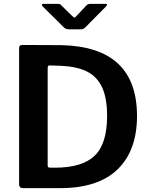

<svg xmlns="http://www.w3.org/2000/svg" viewBox="-20 -975 781 995"><path d="M299 -741C260.3 -741.7 193.3 -742 98 -742C90.7 -742 85.7 -740.7 83 -738C80.3 -735.3 79 -730.7 79 -724V-21C79 -7 85.7 0 99 0H292C423.3 0 522.5 -32.5 589.5 -97.5C656.5 -162.5 690 -254.7 690 -374C690 -612.7 559.7 -735 299 -741ZM227 -622C227 -631.3 230 -636 236 -636L297 -634C352.3 -631.3 397.2 -621.3 431.5 -604C465.8 -586.7 491.7 -559.5 509 -522.5C526.3 -485.5 535 -436 535 -374C535 -278 513.5 -209.3 470.5 -168C427.5 -126.7 359 -106 265 -106H240C235.3 -106 232 -106.8 230 -108.5C228 -110.2 227 -113.3 227 -118ZM449 -955C439.7 -955 432.7 -952.3 428 -947L379 -895C373 -887.7 368.7 -884 366 -884C363.3 -884 358.3 -887.7 351 -895L298 -947C294.7 -951 291.8 -953.3 289.5 -954C287.2 -954.7 283 -955 277 -955H205C199.7 -955 197 -953.3 197 -950C197 -947.3 199 -944 203 -940L309 -835C313 -831 317.2 -828 321.5 -826C325.8 -824 331.7 -823 339 -823H400C408 -823 415.7 -826.7 423 -834L528 -940C532.7 -944.7 535 -948.3 535 -951C535 -953.7 532 -955 526 -955Z"/></svg>

Font: Libre Franklin SemiBold
Style: Regular
Weight: 600
Designer: Pablo Impallari, Rodrigo Fuenzalida
Foundry: Impallari Type
Version: Version 1.002; ttfautohint (v1.5)